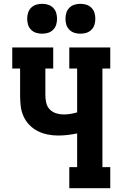

<svg xmlns="http://www.w3.org/2000/svg" viewBox="-20 -983 640 1003"><path d="M342 0V-110H383V-286Q358 -281 333.5 -278Q309 -275 284 -275Q256 -275 228.5 -280.5Q201 -286 176.5 -298.5Q152 -311 132.5 -331.5Q113 -352 102 -377.5Q91 -403 88 -430.5Q85 -458 85 -486V-625H44V-735H258V-625H217V-486Q217 -466 221.5 -446Q226 -426 240 -411.5Q254 -397 273.5 -391Q293 -385 313 -385Q331 -385 348.5 -388Q366 -391 383 -396V-625H342V-735H556V-625H515V-110H556V0ZM400 -807Q384 -807 369 -811.5Q354 -816 342.5 -827.5Q331 -839 326.5 -854Q322 -869 322 -885Q322 -901 326.5 -916Q331 -931 342.5 -942.5Q354 -954 369 -958.5Q384 -963 400 -963Q416 -963 431 -958.5Q446 -954 457.5 -942.5Q469 -931 473.5 -916Q478 -901 478 -885Q478 -869 473.5 -854Q469 -839 457.5 -827.5Q446 -816 431 -811.5Q416 -807 400 -807ZM200 -807Q184 -807 169 -811.5Q154 -816 142.5 -827.5Q131 -839 126.5 -854Q122 -869 122 -885Q122 -901 126.5 -916Q131 -931 142.5 -942.5Q154 -954 169 -958.5Q184 -963 200 -963Q216 -963 231 -958.5Q246 -954 257.5 -942.5Q269 -931 273.5 -916Q278 -901 278 -885Q278 -869 273.5 -854Q269 -839 257.5 -827.5Q246 -816 231 -811.5Q216 -807 200 -807Z"/></svg>

Font: Iosevka Slab XBdEx
Style: Regular
Weight: 800
Width: 7
Monospace: yes
Designer: Belleve Invis
Foundry: Belleve Invis
Version: Version 11.1.0; ttfautohint (v1.8.3)